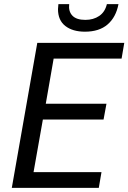

<svg xmlns="http://www.w3.org/2000/svg" viewBox="-20 -907 620 927"><path d="M160 -700H580L567 -624H239L201 -406H494L480 -330H187L142 -76H470L457 0H37ZM260 -863Q260 -871 262 -887H314Q310 -852 329.5 -831.5Q349 -811 392 -811Q431 -811 459 -830Q487 -849 496 -887H552Q540 -824 499.5 -789Q459 -754 390 -754Q331 -754 295.5 -781.5Q260 -809 260 -863Z"/></svg>

Font: Sarabun
Style: Italic
Weight: 400
Italic angle: -10°
Designer: Suppakit Chalermlarp | Katatrad Co.,Ltd.
Foundry: Cadson Demak Co.,Ltd.
Version: Version 1.000; ttfautohint (v1.6)